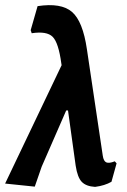

<svg xmlns="http://www.w3.org/2000/svg" viewBox="-42 -723 497 751"><path d="M94 7 -22 -5 199 -468 198 -474Q187 -556 164 -579Q141 -602 82 -593L78 -605L105 -699Q197 -713 239.5 -676.5Q282 -640 298 -530L360 -114Q363 -93 373.5 -88Q384 -83 407 -92L414 -84L394 -12Q368 3 330 8Q295 6 278 -11.5Q261 -29 254 -75L224 -291H217L121 -71Z"/></svg>

Font: Alegreya Sans
Style: Bold Italic
Weight: 700
Italic angle: -7°
Designer: Juan Pablo del Peral
Foundry: Huerta Tipografica
Version: Version 2.007